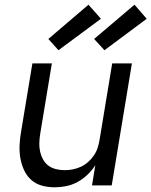

<svg xmlns="http://www.w3.org/2000/svg" viewBox="-20 -790 645 818"><path d="M212 8Q184 8 157.5 0.5Q131 -7 112 -24.5Q93 -42 82 -66.5Q71 -91 66.5 -118Q62 -145 63.5 -173Q65 -201 70 -230L118 -520H201L151 -218Q148 -199 147.5 -180Q147 -161 151 -143.5Q155 -126 163.5 -110.5Q172 -95 186 -84.5Q200 -74 218.5 -69.5Q237 -65 256 -65Q273 -65 290.5 -68.5Q308 -72 324.5 -79.5Q341 -87 355 -99.5Q369 -112 379.5 -127Q390 -142 395.5 -159Q401 -176 404 -193L458 -520H542L456 0H372L386 -86Q372 -64 352.5 -45.5Q333 -27 310 -14.5Q287 -2 262 3Q237 8 212 8ZM425 -576 381 -624 553 -770 605 -710ZM229 -576 186 -624 357 -770 410 -710Z"/></svg>

Font: Iosevka SS04 Extended Oblique
Style: Regular
Weight: 400
Width: 7
Italic angle: -9°
Monospace: yes
Designer: Belleve Invis
Foundry: Belleve Invis
Version: Version 19.0.0; ttfautohint (v1.8.4)